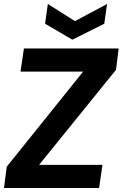

<svg xmlns="http://www.w3.org/2000/svg" viewBox="-23 -943 615 963"><path d="M-3 0 11 -107 394 -584H80L97 -700H572L559 -593L173 -116H491L474 0ZM340 -744 203 -824 217 -923 353 -837 514 -923 500 -824Z"/></svg>

Font: Host Grotesk ExtraBold
Style: Italic
Weight: 800
Italic angle: -8°
Designer: Doğukan Karapınar
Foundry: Element Type
Version: Version 1.003; ttfautohint (v1.8.4.7-5d5b)